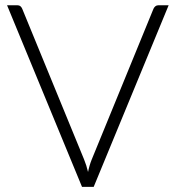

<svg xmlns="http://www.w3.org/2000/svg" viewBox="-20 -728 684 748"><path d="M7.5 -707.5H48Q55 -707.5 59.5 -703.8Q64 -700 66.5 -694L307.5 -107Q317 -84 323 -58Q328.5 -85 337.5 -107L578 -694Q580.5 -699.5 585.2 -703.5Q590 -707.5 597 -707.5H637L345 0H299.5Z"/></svg>

Font: Lato TR Light
Style: Regular
Weight: 300
Designer: Lukasz Dziedzic
Foundry: Lukasz Dziedzic
Version: Version 1.104 2013